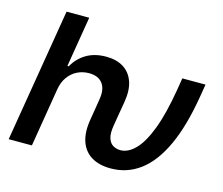

<svg xmlns="http://www.w3.org/2000/svg" viewBox="-103 -865 1173 1011"><g transform="rotate(15 483.0 -359.5)"><path d="M20 0 140.6 -727.5H264.2L218.8 -452.6H226.1Q252 -499.5 296.9 -526.1Q341.8 -552.7 404.3 -552.7Q460.9 -552.7 499 -528.8Q537.1 -504.9 553.2 -459.2Q569.3 -413.6 558.1 -347.2L545.4 -272.5H418.9L427.7 -327.6Q437 -383.3 413.6 -414.3Q390.1 -445.3 339.4 -445.3Q305.2 -445.3 275.6 -430.7Q246.1 -416 226.1 -388.2Q206.1 -360.4 199.2 -319.8L146.5 0ZM578.1 9.8Q514.6 9.8 472.7 -15.6Q430.7 -41 413.6 -90.8Q396.5 -140.6 409.2 -213.4L418.9 -272.5H545.4L535.6 -213.4Q527.8 -167.5 536.6 -141.8Q545.4 -116.2 563.7 -106.2Q582 -96.2 602.1 -96.2Q644.5 -96.2 683.6 -136.2Q722.7 -176.3 754.9 -261Q787.1 -345.7 809.6 -480.5L820.3 -545.9H946.8L936 -480.5Q908.2 -311.5 857.9 -203.1Q807.6 -94.7 737.1 -42.5Q666.5 9.8 578.1 9.8Z"/></g></svg>

Font: Inter 18pt SemiBold
Style: Italic
Weight: 600
Italic angle: -9.3988°
Designer: Rasmus Andersson
Foundry: rsms
Version: Version 4.001;git-66647c0bb